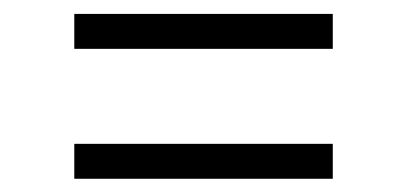

<svg xmlns="http://www.w3.org/2000/svg" viewBox="-20 -522 600 283"><path d="M89.5 -450V-501.5H470.5V-450ZM89.5 -258.5V-310H470.5V-258.5Z"/></svg>

Font: Encode Sans Expanded Light
Style: Regular
Weight: 300
Width: 7
Designer: Multiple Designers
Foundry: Impallari Type
Version: Version 2.000